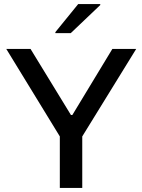

<svg xmlns="http://www.w3.org/2000/svg" viewBox="-20 -930 705 950"><path d="M276 0V-255L11 -688H131L331 -361H338L536 -688H654L387 -255V0ZM254 -766V-771L367 -910H476V-905L330 -766Z"/></svg>

Font: Saira SemiExpanded Medium
Style: Regular
Weight: 500
Width: 6
Designer: Hector Gatti with collaboration of the Omnibus-Type team
Foundry: Omnibus-Type
Version: Version 1.101